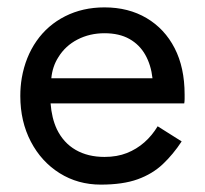

<svg xmlns="http://www.w3.org/2000/svg" viewBox="-20 -490 555 520"><path d="M117 -210Q120 -170 134 -140Q152 -103 185 -84Q218 -65 263 -65Q297 -65 323.5 -75.5Q350 -86 371 -104.5Q392 -123 407 -148L472 -107Q449 -72 421 -45.5Q393 -19 353 -4.5Q313 10 253 10Q191 10 141.5 -21Q92 -52 63.5 -106.5Q35 -161 35 -230Q35 -243 36 -255Q37 -267 39 -279Q49 -336 79 -379Q109 -422 156.5 -446Q204 -470 263 -470Q328 -470 377 -441Q426 -412 453 -359.5Q480 -307 480 -234Q480 -233 480 -233Q480 -232 480 -231Q480 -230 480 -230Q480 -229 480 -229V-228Q480 -228 480 -228V-224Q480 -224 480 -223Q480 -223 480 -223V-222Q480 -216 479 -210ZM393 -278Q389 -314 373.5 -341.5Q358 -369 330.5 -384.5Q303 -400 263 -400Q223 -400 190 -383Q157 -366 138 -335Q122 -310 119 -278Z"/></svg>

Font: Jost
Style: Regular
Weight: 400
Version: Version 3.710